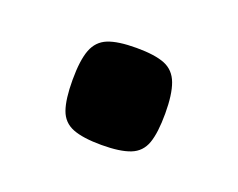

<svg xmlns="http://www.w3.org/2000/svg" viewBox="-44 -473 362 292"><g transform="rotate(20 136.5 -326.5)"><path d="M137 -248Q107 -248 90.5 -254.5Q74 -261 68 -278Q62 -295 62 -326Q62 -358 68.5 -375Q75 -392 91 -398.5Q107 -405 137 -405Q167 -405 183 -398.5Q199 -392 205.5 -374.5Q212 -357 212 -326Q212 -295 206 -278Q200 -261 183.5 -254.5Q167 -248 137 -248Z"/></g></svg>

Font: Changa ExtraLight SemiBold
Style: Regular
Weight: 600
Version: Version 3.002; ttfautohint (v1.8.2)